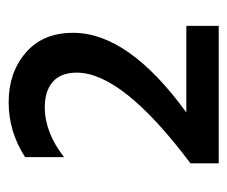

<svg xmlns="http://www.w3.org/2000/svg" viewBox="-62 -902 540 457"><g transform="rotate(-90 208.5 -673.0)"><path d="M48.8 -422.9V-490.2Q264.6 -652.3 264.6 -760.7Q264.6 -798.8 242.7 -817.9Q220.7 -836.9 182.6 -836.9Q122.1 -836.9 63.5 -791V-883.8Q124 -922.9 194.3 -922.9Q264.6 -922.9 312 -882.3Q359.4 -841.8 359.4 -769.5Q359.4 -637.7 169.9 -500H376V-422.9Z"/></g></svg>

Font: GenEi M Gothic v2 Medium
Style: Regular
Weight: 500
Version: Version 2.0